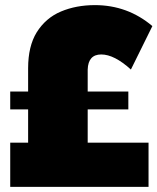

<svg xmlns="http://www.w3.org/2000/svg" viewBox="-20 -731 616 751"><path d="M561 0H20V-173H90V-303H20V-373H90V-464Q90 -550 123.5 -604.5Q159 -661 218.5 -686Q278 -711 351 -711Q479 -711 576 -629L492 -459Q427 -518 376 -518Q325 -518 323 -459V-373H482V-303H323V-173H561Z"/></svg>

Font: Argentum Novus Black
Style: Regular
Weight: 900
Designer: Julieta Ulanovsky (font) & Cristiano Sobral (main changes)
Foundry: Julieta Ulanovsky (font) & Cristiano Sobral (main changes)
Version: Version 3.00;November 27, 2020;FontCreator 13.0.0.2655 64-bi